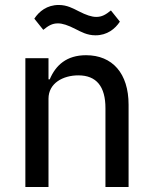

<svg xmlns="http://www.w3.org/2000/svg" viewBox="-20 -752 613 772"><path d="M364 -610C411 -610 443 -636 462 -665L426 -710C405 -693 390 -684 367 -684C349 -684 327 -691 296 -707C274 -718 250 -732 216 -732C169 -732 137 -706 118 -677L154 -632C175 -649 190 -658 213 -658C231 -658 253 -651 284 -635C306 -624 330 -610 364 -610ZM175 0V-355C175 -418 234 -449 295 -449C368 -449 404 -404 404 -317V0H497V-331C497 -457 432 -530 326 -530C248 -530 204 -490 180 -433H175V-518H82V0Z"/></svg>

Font: IBM Plex Devanagari Text
Style: Regular
Weight: 450
Designer: Mike Abbink, Paul van der Laan, Pieter van Rosmalen, Erin McLaughlin
Foundry: Bold Monday
Version: Version 1.0